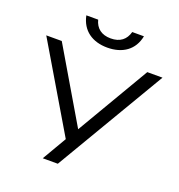

<svg xmlns="http://www.w3.org/2000/svg" viewBox="-165 -1096 1152 1234"><g transform="rotate(20 411.0 -479.5)"><path d="M368 0 811 -750H707L415 -253L122 -750H16L362 -166L265 0ZM214 -959C234 -861 308 -810 411 -810C514 -810 589 -861 608 -959H528C513 -904 475 -873 411 -873C348 -873 309 -904 295 -959Z"/></g></svg>

Font: Bounded Light
Style: Regular
Weight: 300
Designer: Vlad Churkin
Version: Version 3.0